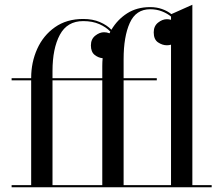

<svg xmlns="http://www.w3.org/2000/svg" viewBox="-20 -790 946 810"><path d="M29 -9H111.5V-451H29V-460H111.5V-461.5Q111.5 -527 137 -583.8Q162.5 -640.5 211.8 -675.2Q261 -710 331 -710Q371 -710 401.2 -697Q431.5 -684 450 -664.5Q475.5 -707.5 516.5 -733.8Q557.5 -760 613.5 -760Q640.5 -760 663.2 -752Q686 -744 703 -730.5L791.5 -770V-9H873V0H29ZM641.5 -451H501.5V-9H701.5V-601.5Q693 -599 684 -599Q665 -599 646.8 -611.2Q628.5 -623.5 628.5 -653.5Q628.5 -680 646.8 -694.5Q665 -709 684 -709Q692.5 -709 701.5 -706.5V-720Q685.5 -733.5 663 -742.2Q640.5 -751 613.5 -751Q553.5 -751 527.5 -693.2Q501.5 -635.5 501.5 -540V-460H641.5ZM201.5 -490V-460H411.5V-511.5Q411.5 -528 413 -544.5Q395 -546 379.2 -558.5Q363.5 -571 363.5 -598.5Q363.5 -625 381.8 -639.5Q400 -654 419 -654Q430.5 -654 442 -649.5Q443.5 -653 445.5 -656.5Q428.5 -675 399.5 -688Q370.5 -701 331 -701Q263.5 -701 232.5 -643.2Q201.5 -585.5 201.5 -490ZM201.5 -9H411.5V-451H201.5Z"/></svg>

Font: Bodoni* 24pt
Style: Regular
Weight: 400
Version: Version 2.3